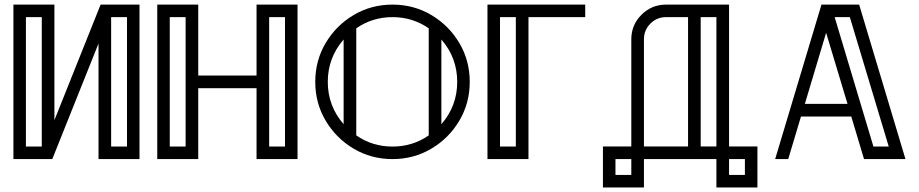

<svg xmlns="http://www.w3.org/2000/svg" viewBox="-20 -701 4049 846"><path d="M594.7 0H414.1V-509.3L210.4 0H39.1V-680.7H219.7V-171.4L423.3 -680.7H594.7ZM164.1 -55.2V-625.5H94.2V-55.2ZM539.6 -55.2V-625.5H469.7V-55.2Z M1291 0H1110.4V-312.5H853.5V0H672.9V-680.7H853.5V-368.2H1110.4V-680.7H1291ZM797.9 -55.2V-625.5H728V-55.2ZM1235.8 -55.2V-625.5H1166V-55.2Z M1709.5 0Q1615.7 0 1538.3 -45.9Q1460.9 -91.8 1415 -169.2Q1369.1 -246.6 1369.1 -340.3Q1369.1 -434.1 1415 -511.5Q1460.9 -588.9 1538.3 -634.8Q1615.7 -680.7 1709.5 -680.7Q1803.2 -680.7 1880.6 -634.8Q1958 -588.9 2003.9 -511.5Q2049.8 -434.1 2049.8 -340.3Q2049.8 -246.6 2003.9 -169.2Q1958 -91.8 1880.6 -45.9Q1803.2 0 1709.5 0ZM1494.1 -153.8V-526.9Q1424.3 -446.8 1424.3 -340.3Q1424.3 -233.9 1494.1 -153.8ZM1709.5 -55.2Q1798.3 -55.2 1869.1 -104.5V-576.2Q1798.3 -625.5 1709.5 -625.5Q1620.6 -625.5 1549.8 -576.2V-104.5Q1620.6 -55.2 1709.5 -55.2ZM1924.8 -153.8Q1994.6 -233.9 1994.6 -340.3Q1994.6 -446.8 1924.8 -526.9Z M2308.6 0H2127.9V-680.7H2558.6V-625.5H2308.6ZM2252.9 -55.2V-625.5H2183.1V-55.2Z M3317.4 125H3136.7V0H2817.4V125H2636.7V-55.7H2761.7V-527.8Q2761.7 -591.3 2806.6 -636Q2851.6 -680.7 2914.6 -680.7H3192.4V-55.7H3317.4ZM2761.7 69.8V0H2691.9V69.8ZM3011.7 -55.7V-625.5H2914.6Q2874 -625.5 2845.7 -596.9Q2817.4 -568.4 2817.4 -527.8V-55.7ZM3136.7 -55.7V-625.5H3067.4V-55.7ZM3262.2 69.8V0H3192.4V69.8Z M3969.7 0H3787.1L3731 -187.5H3509.3L3453.1 0H3395.5L3599.6 -680.7H3765.6ZM3714.4 -243.2 3620.1 -556.6 3526.4 -243.2ZM3896 -55.2 3724.6 -625.5H3657.7L3828.6 -55.2Z"/></svg>

Font: X Company
Style: Regular
Weight: 400
Designer: GGBotNet
Foundry: GGBotNet
Version: 0.90